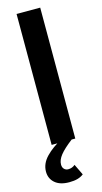

<svg xmlns="http://www.w3.org/2000/svg" viewBox="-145 -762 540 1020"><g transform="rotate(-15 125.0 -252.0)"><path d="M62 0V-720H192V0ZM102 216Q51 216 23.5 192Q-4 168 -4 130Q-4 86 31 49.5Q66 13 123 -17L172 0Q125 36 104 62.5Q83 89 83 114Q83 130 92 139Q101 148 114 148Q136 148 152 134L181 194Q167 205 148 210.5Q129 216 102 216Z"/></g></svg>

Font: Instrument Sans SemiBold
Style: Regular
Weight: 600
Designer: Rodrigo Fuenzalida
Foundry: fragTYPE
Version: Version 1.000;gftools[0.9.28]